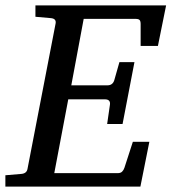

<svg xmlns="http://www.w3.org/2000/svg" viewBox="-35 -691 635 711"><path d="M-15.1 0V-42L43 -46.9Q64 -48.3 66.9 -65.9L170.9 -604Q174.3 -622.6 151.9 -624L96.2 -628.9V-670.9H580.1L549.8 -521H485.8V-602.1Q485.8 -612.8 481.9 -616.9Q478 -621.1 466.8 -621.1H274.9L229 -375H362.8Q382.3 -375 388.2 -394L407.2 -460.9H462.9L418.9 -231.9H361.8L372.1 -303.2Q375 -323.2 353 -323.2H217.8L166 -49.8H400.9Q411.6 -49.8 417.2 -55.4Q422.9 -61 425.8 -69.8L457 -166H518.1L484.9 0Z"/></svg>

Font: Charis
Style: Italic
Weight: 400
Italic angle: -11°
Designer: Walt Agee, Miriam Martin, Annie Olsen, Victor Gaultney, Lorna Priest, Alan Ward, Bob Hallissy, Martin Hosken, Sharon Cor
Foundry: SIL Global
Version: Version 7.000